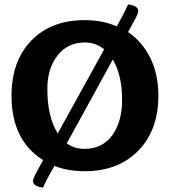

<svg xmlns="http://www.w3.org/2000/svg" viewBox="-20 -764 768 868"><path d="M363 10Q286 10 226 -14L203 27Q181 67 175 84Q129 79 129 53Q129 43 154 -2L175 -40Q32 -130 32 -331Q32 -488 121.5 -580.5Q211 -673 363 -673Q443 -673 508 -645L531 -687Q541 -705 559 -744Q605 -739 605 -713Q605 -702 583 -663L559 -619Q624 -575 660 -501Q696 -427 696 -331Q696 -176 605.5 -83Q515 10 363 10ZM364 -572Q286 -572 240 -513Q194 -454 194 -362Q194 -236 241 -161L451 -541Q413 -572 364 -572ZM532 -313Q532 -424 490 -495L282 -116Q316 -91 362 -91Q443 -91 487.5 -152.5Q532 -214 532 -313Z"/></svg>

Font: Overlock
Style: Black
Weight: 900
Designer: Dario Muhafara
Foundry: Dario Manuel Muhafara
Version: Version 1.001